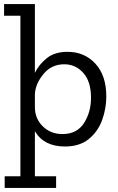

<svg xmlns="http://www.w3.org/2000/svg" viewBox="-34 -708 578 941"><path d="M-11 156H66V-631H-14V-688H137V-351Q157 -392 195.5 -423Q234 -454 297 -454Q380 -454 433.5 -396Q487 -338 487 -235Q487 -176 466.5 -119.5Q446 -63 401 -26.5Q356 10 284 10Q181 10 137 -65V156H241V213H-11ZM272 -51Q343 -51 377.5 -104.5Q412 -158 412 -229Q412 -309 374 -351Q336 -393 281 -393Q218 -393 178.5 -344.5Q139 -296 137 -246V-183Q137 -127 175.5 -89Q214 -51 272 -51Z"/></svg>

Font: Zilla Slab
Style: Regular
Weight: 400
Designer: Typotheque.com
Foundry: Typotheque type foundry
Version: Version 1.1; 2017; ttfautohint (v1.6)